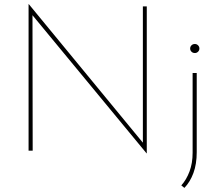

<svg xmlns="http://www.w3.org/2000/svg" viewBox="-20 -733 1069 934"><path d="M693 13 138 -659 139 0H119V-713H120L675 -39V-702H694V13ZM877 181 862 169Q887 141 902 101Q917 61 917 10V-378H937V7Q937 65 921 108.5Q905 152 877 181ZM905 -497Q905 -506 911.5 -512.5Q918 -519 928 -519Q937 -519 943.5 -512.5Q950 -506 950 -497Q950 -488 943.5 -481.5Q937 -475 928 -475Q918 -475 911.5 -481.5Q905 -488 905 -497Z"/></svg>

Font: Synthetic Thin
Style: Regular
Weight: 100
Designer: Santiago Orozco
Foundry: Typemade
Version: Version 2.000; ttfautohint (v1.8.4.7-5d5b)